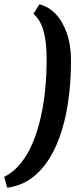

<svg xmlns="http://www.w3.org/2000/svg" viewBox="-85 -719 356 890"><path d="M97.5 -699Q139.2 -689 172 -655.3Q204.8 -621.6 224.4 -566.3Q244.1 -511.1 244.1 -436.3Q244.1 -352.6 234.2 -271.5Q224.3 -190.5 202.6 -117.8Q180.9 -45.2 146 12.2Q111.1 69.6 62.5 105.9Q13.9 142.3 -51.5 151L-65.4 101.1Q-21.1 78.5 11.9 37.1Q44.9 -4.3 67.6 -59.2Q90.2 -114 104.4 -177.6Q118.5 -241.2 124.8 -308.3Q131.2 -375.4 131.2 -441.1Q131.2 -501.9 123.8 -543.7Q116.5 -585.5 102.7 -612.5Q88.9 -639.5 70 -654.5Z"/></svg>

Font: Faustina Light
Style: Italic
Weight: 300
Italic angle: -8°
Designer: Alfonso Garcia
Foundry: http://www.omnibus-type.com
Version: Version 1.200